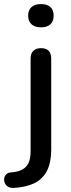

<svg xmlns="http://www.w3.org/2000/svg" viewBox="-70 -731 348 941"><path d="M-1 190Q-19 191 -30.5 184Q-42 177 -46.5 166Q-51 155 -49.5 143.5Q-48 132 -39.5 123.5Q-31 115 -17 114Q33 111 56.5 87Q80 63 80 11V-444Q80 -469 93.5 -482Q107 -495 131 -495Q156 -495 168.5 -482Q181 -469 181 -444V3Q181 65 160.5 105.5Q140 146 100 166Q60 186 -1 190ZM131 -597Q101 -597 84.5 -612Q68 -627 68 -654Q68 -682 84.5 -696.5Q101 -711 131 -711Q161 -711 177 -696.5Q193 -682 193 -654Q193 -627 177 -612Q161 -597 131 -597Z"/></svg>

Font: Nunito SemiBold
Style: Regular
Weight: 600
Designer: Vernon Adams
Foundry: Vernon Adams
Version: Version 3.602